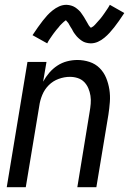

<svg xmlns="http://www.w3.org/2000/svg" viewBox="-20 -777 540 797"><path d="M8 0 94 -520H173L159 -438Q170 -458 184.5 -475Q199 -492 218 -504.5Q237 -517 258.5 -522.5Q280 -528 301 -528Q327 -528 351.5 -520Q376 -512 393.5 -494.5Q411 -477 420.5 -454Q430 -431 434 -405.5Q438 -380 436 -353.5Q434 -327 430 -301L380 0H301L352 -312Q355 -329 356.5 -346Q358 -363 355.5 -379.5Q353 -396 346.5 -411Q340 -426 329 -437Q318 -448 302.5 -453Q287 -458 270 -458Q247 -458 223.5 -449.5Q200 -441 182.5 -423.5Q165 -406 155.5 -383Q146 -360 143 -337L87 0ZM176 -597 115 -631Q127 -649 137.5 -664Q148 -679 157.5 -691Q167 -703 176 -713Q185 -723 198 -733.5Q211 -744 225.5 -750.5Q240 -757 256 -757Q261 -757 266 -756Q271 -755 275 -754Q279 -753 283.5 -751Q288 -749 292 -746.5Q296 -744 299.5 -741Q303 -738 306.5 -735Q310 -732 313 -728.5Q316 -725 318.5 -721Q321 -717 324 -713Q327 -709 329 -705.5Q331 -702 333 -698.5Q335 -695 338 -690Q341 -685 343.5 -680.5Q346 -676 348 -672.5Q350 -669 354 -665Q358 -661 358 -660H355Q355 -661 359.5 -663Q364 -665 367 -667.5Q370 -670 373.5 -673.5Q377 -677 378.5 -679Q380 -681 382 -683Q384 -685 386 -687.5Q388 -690 390.5 -692.5Q393 -695 395 -697.5Q397 -700 399.5 -703Q402 -706 404.5 -709.5Q407 -713 409.5 -716.5Q412 -720 414.5 -723.5Q417 -727 419.5 -731Q422 -735 425 -739Q428 -743 430.5 -747.5Q433 -752 436 -757L496 -723Q484 -705 474 -690.5Q464 -676 454 -663.5Q444 -651 435 -641Q426 -631 413.5 -620.5Q401 -610 386.5 -603.5Q372 -597 356 -597Q351 -597 346 -598Q341 -599 336.5 -600Q332 -601 328 -603Q324 -605 320 -607.5Q316 -610 312.5 -613Q309 -616 305.5 -619Q302 -622 299 -625.5Q296 -629 293 -633Q290 -637 287 -641Q284 -645 282.5 -648.5Q281 -652 279 -655.5Q277 -659 273.5 -664Q270 -669 268 -673.5Q266 -678 263.5 -681.5Q261 -685 257 -689Q253 -693 254 -694H257L252 -692Q248 -689 245 -686.5Q242 -684 238.5 -680.5Q235 -677 233 -675Q231 -673 229 -671Q227 -669 225.5 -666.5Q224 -664 221.5 -661.5Q219 -659 217 -656.5Q215 -654 212.5 -651Q210 -648 207.5 -644.5Q205 -641 202.5 -638Q200 -635 197.5 -631Q195 -627 192 -623Q189 -619 186.5 -615Q184 -611 181 -606.5Q178 -602 176 -597Z"/></svg>

Font: Iosevka Term Curly Oblique
Style: Regular
Weight: 400
Italic angle: -9°
Designer: Belleve Invis
Foundry: Belleve Invis
Version: Version 32.3.0